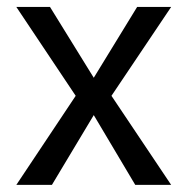

<svg xmlns="http://www.w3.org/2000/svg" viewBox="-20 -520 527 540"><path d="M25.9 0 192.9 -250.5 25.9 -500.5H120.6L243.7 -301.3L365.7 -500.5H461.4L293.5 -250.5L461.4 0H360.4L243.7 -196.3L126 0Z"/></svg>

Font: Mako
Style: Regular
Weight: 400
Designer: vernon adams
Foundry: vernon adams
Version: Version 1.100; ttfautohint (v1.8.4.7-5d5b);gftools[0.9.33]